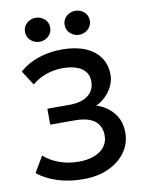

<svg xmlns="http://www.w3.org/2000/svg" viewBox="-99 -983 808 1066"><g transform="rotate(-10 305.0 -450.0)"><path d="M284.5 15Q205.5 15 140.5 -5.5Q75.5 -26 27 -64L80 -154Q116 -121.5 167 -103.2Q218 -85 275 -85Q326 -85 363.2 -99.5Q400.5 -114 420.8 -140.2Q441 -166.5 441.5 -202Q441.5 -257.5 404.8 -286.2Q368 -315 290.5 -315H154V-405H282Q324.5 -405 355.5 -417.8Q386.5 -430.5 403.5 -454.2Q420.5 -478 420.5 -511.5Q420.5 -544 403.8 -566.2Q387 -588.5 354.8 -600.2Q322.5 -612 276.5 -612Q227 -612 181.5 -595.8Q136 -579.5 103 -550.5L50 -633Q94 -672.5 156.2 -693.8Q218.5 -715 290 -715Q364.5 -715 419 -692.8Q473.5 -670.5 502.8 -628.8Q532 -587 532 -529.5Q532 -496.5 516.5 -465.2Q501 -434 476.2 -410.2Q451.5 -386.5 424 -375Q482.5 -356.5 520 -311.2Q557.5 -266 557 -197Q556.5 -138 522.5 -90Q488.5 -42 427.2 -13.5Q366 15 284.5 15ZM177 -778.5Q148.5 -778.5 127 -797.5Q105.5 -816.5 105.5 -846.5Q105.5 -866 115.5 -881.2Q125.5 -896.5 141.8 -905Q158 -913.5 177 -913.5Q204.5 -913.5 226 -895Q247.5 -876.5 247.5 -846.5Q247.5 -826.5 237.8 -811.2Q228 -796 211.8 -787.2Q195.5 -778.5 177 -778.5ZM400 -778.5Q372 -778.5 350.5 -797.5Q329 -816.5 329 -846.5Q329 -866 338.8 -881Q348.5 -896 364.8 -904.8Q381 -913.5 400 -913.5Q428 -913.5 449.5 -895Q471 -876.5 471 -846.5Q471 -826.5 461 -811.2Q451 -796 434.8 -787.2Q418.5 -778.5 400 -778.5Z"/></g></svg>

Font: Geologica Cursive
Style: Regular
Weight: 400
Designer: Sindre Bremnes, Frode Helland
Foundry: Monokrom Skriftforlag AS
Version: Version 1.010;gftools[0.9.28]